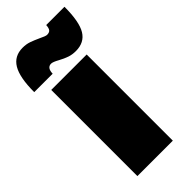

<svg xmlns="http://www.w3.org/2000/svg" viewBox="-253 -817 862 862"><g transform="rotate(-45 177.5 -386.0)"><path d="M55 -547H280V0H55ZM257 -592Q234 -592 215 -598.5Q196 -605 174 -617Q149 -631 138 -631Q112 -631 111 -594H-6Q-6 -687 19.5 -729.5Q45 -772 98 -772Q121 -772 139.5 -765.5Q158 -759 182 -748Q208 -735 217 -735Q231 -735 237.5 -742.5Q244 -750 245 -769H361Q361 -674 336 -633Q311 -592 257 -592Z"/></g></svg>

Font: Gontserrat Black
Style: Regular
Weight: 900
Designer: Julieta Ulanovsky
Foundry: Julieta Ulanovsky
Version: Version 6.001